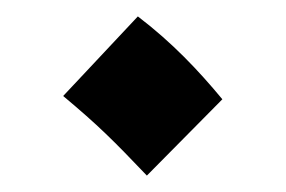

<svg xmlns="http://www.w3.org/2000/svg" viewBox="-20 -418 348 234"><path d="M159 -204 251 -297C222 -332 190 -366 148 -398L57 -301C100 -265 118 -247 159 -204Z"/></svg>

Font: Noto Sans Arabic UI XCn SmBd
Style: Regular
Weight: 600
Width: 2
Designer: Monotype Design Team, Nadine Chahine and Nizar Qandah
Foundry: Monotype Imaging Inc.
Version: Version 2.010